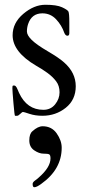

<svg xmlns="http://www.w3.org/2000/svg" viewBox="-20 -473 374 806"><path d="M271 -334Q271 -323 263 -323Q255 -323 250 -335Q239 -367 215.5 -392Q192 -417 158 -417Q113 -417 98 -372Q93 -357 93 -341Q93 -325 113.5 -305Q134 -285 181 -257.5Q228 -230 249 -211Q298 -168 298 -111Q298 -54 256 -20.5Q214 13 158 13Q128 13 104 5Q80 -3 76.5 -3Q73 -3 65 5Q57 13 52 13H43Q41 13 36.5 -39.5Q32 -92 32 -102Q32 -112 33.5 -113Q35 -114 39 -114Q43 -114 45.5 -111.5Q48 -109 50 -105.5Q52 -102 53.5 -98Q55 -94 60 -83Q93 -12 162 -12Q193 -12 211.5 -35Q230 -58 230 -85.5Q230 -113 215.5 -132Q201 -151 179 -167Q157 -183 132 -197Q33 -255 33 -325Q33 -377 78 -415Q123 -453 170.5 -453Q218 -453 240.5 -442.5Q263 -432 267 -425Q271 -418 271 -379ZM239 147Q239 238 153 299Q134 313 124 313Q117 313 117 299Q117 292 127.5 284.5Q138 277 143 272Q192 229 192 192Q192 178 186.5 175Q181 172 162.5 172Q144 172 123.5 158Q103 144 103 116.5Q103 89 116 78Q139 57 159 57Q197 57 218 87Q239 117 239 147Z"/></svg>

Font: Cardo
Style: Regular
Weight: 400
Designer: David J. Perry
Foundry: David J. Perry
Version: Version 1.0451